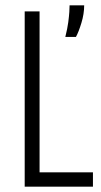

<svg xmlns="http://www.w3.org/2000/svg" viewBox="-20 -703 380 723"><path d="M73 0V-660H129V0ZM108 0V-54H330V0ZM226 -564Q234 -596 237 -619Q240 -642 241 -657.5Q242 -673 242 -683H297Q297 -651 286.5 -616.5Q276 -582 266 -564Z"/></svg>

Font: Bricolage Grotesque Condensed ExtraLight
Style: Regular
Weight: 250
Width: 3
Designer: Mathieu Triay
Foundry: Atelier Triay
Version: Version 1.000;gftools[0.9.30]